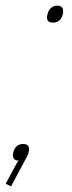

<svg xmlns="http://www.w3.org/2000/svg" viewBox="-42 -560 254 679"><path d="M59.1 -21Q58.1 -14.2 46.9 5.9L-2.9 99.1L-22 89.8L20 12.2L24.9 7.8Q11.2 8.3 6.6 0.2Q2 -7.8 4.9 -21Q12.7 -50.8 40 -50.8Q66.9 -50.8 59.1 -21ZM180.2 -509.8Q172.4 -480 145 -480Q118.2 -480 126 -509.8Q128.9 -523.4 138.2 -531.7Q147.5 -540 160.2 -540Q186.5 -540 180.2 -509.8Z"/></svg>

Font: Sinkin Sans 100 Thin Italic
Style: Regular
Weight: 100
Italic angle: -112°
Designer: Keith Bates
Foundry: K-Type
Version: Sinkin Sans (version 1.0)  by Keith Bates   •   © 2014   www